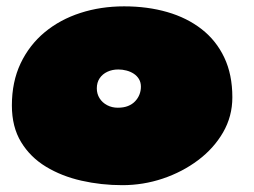

<svg xmlns="http://www.w3.org/2000/svg" viewBox="-20 -538 782 590"><path d="M356 31Q291 31 230.2 17.2Q169.5 3.5 121.2 -25.8Q73 -55 44.8 -101.5Q16.5 -148 16.5 -214Q16.5 -286.5 43.2 -343Q70 -399.5 117.2 -438.8Q164.5 -478 227 -498.2Q289.5 -518.5 361.5 -518.5Q433 -518.5 493.8 -501Q554.5 -483.5 599.5 -448.5Q644.5 -413.5 669.2 -361.2Q694 -309 694 -239Q694 -180.5 665.5 -131.2Q637 -82 588.8 -45.8Q540.5 -9.5 480.2 10.8Q420 31 356 31ZM342 -207Q360 -207 373.2 -212.2Q386.5 -217.5 395.2 -226.8Q404 -236 408.5 -247.5Q413 -259 413 -271.5Q413 -285 407 -295Q401 -305 391 -311.5Q381 -318 368.8 -321.2Q356.5 -324.5 343.5 -324.5Q325 -324.5 310 -317.5Q295 -310.5 286.2 -297.5Q277.5 -284.5 277.5 -266.5Q277.5 -249.5 286 -236Q294.5 -222.5 309.2 -214.8Q324 -207 342 -207Z"/></svg>

Font: Gluten Thin Black
Style: Regular
Weight: 900
Version: Version 1.300